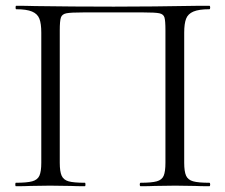

<svg xmlns="http://www.w3.org/2000/svg" viewBox="-20 -645 781 665"><path d="M705 0Q673 0 655 -1L587 -2L516 -1Q498 0 467 0Q464 0 464 -6Q464 -12 467 -12Q505 -12 523 -17Q541 -22 547 -36.5Q553 -51 553 -81V-540Q553 -574 549.5 -585Q546 -596 532 -599Q518 -602 475 -602H270Q225 -602 210 -599Q195 -596 191 -584.5Q187 -573 187 -540V-81Q187 -51 193.5 -36.5Q200 -22 217.5 -17Q235 -12 274 -12Q276 -12 276 -6Q276 0 274 0Q243 0 225 -1L153 -2L85 -1Q67 0 35 0Q33 0 33 -6Q33 -12 35 -12Q73 -12 91.5 -17Q110 -22 116.5 -36.5Q123 -51 123 -81V-532Q123 -563 116.5 -580Q110 -597 91 -605Q72 -613 36 -613Q34 -613 34 -619Q34 -625 36 -625Q70 -625 101 -624Q231 -622 374 -622Q504 -622 672 -625H705Q708 -625 708 -619Q708 -613 705 -613Q669 -613 650 -605Q631 -597 624.5 -580Q618 -563 618 -532V-81Q618 -51 624.5 -36.5Q631 -22 649 -17Q667 -12 705 -12Q708 -12 708 -6Q708 0 705 0Z"/></svg>

Font: Cormorant Unicase
Style: Regular
Weight: 400
Designer: Christian Thalmann (Catharsis Fonts)
Foundry: Catharsis Fonts
Version: Version 4.000